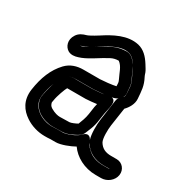

<svg xmlns="http://www.w3.org/2000/svg" viewBox="-133 -624 784 801"><g transform="rotate(30 258.5 -223.5)"><path d="M333 -181 340 -215V-216L342 -231C343 -241 340 -259 318 -256C296 -253 296 -250 265 -248L239 -246H175C158 -246 150 -247 141 -245C103 -238 90 -195 80 -158C77 -146 74 -136 72 -124L70 -110V-104C73 -80 85 -61 104 -48C125 -34 151 -27 172 -27L218 -28C234 -28 252 -34 269 -43C282 -50 300 -56 307 -78C308 -80 311 -88 316 -100C322 -115 326 -131 328 -148ZM283 -183V-182L278 -148C275 -127 267 -107 261 -92C253 -87 232 -78 225 -78L179 -77C169 -77 154 -80 135 -91C125 -97 122 -104 120 -113L122 -124C125 -146 141 -189 146 -196H168H233H235L261 -198C271 -199 279 -200 287 -201ZM333 -418C323 -433 309 -453 285 -453C264 -453 238 -448 219 -437C193 -422 193 -423 157 -401C136 -388 121 -380 113 -378C108 -377 105 -377 104 -377C106 -378 107 -378 111 -379C129 -384 149 -395 176 -413C214 -438 256 -462 294 -453C307 -450 321 -440 333 -418ZM466 7V8C466 9 465 8 464 8H437C405 8 380 -1 361 -19C346 -33 344 -37 341 -45C360 -11 396 7 438 7ZM336 -56C335 -58 322 -87 296 -59C290 -53 278 -44 260 -37C241 -29 227 -27 224 -27H198C190 -27 181 -26 170 -26C120 -26 62 -61 70 -117C77 -163 92 -205 118 -233C125 -241 137 -247 159 -247H240H242L279 -250C311 -253 366 -254 372 -295C373 -305 370 -312 370 -324C370 -338 366 -352 359 -365C350 -383 347 -397 337 -413C349 -396 349 -387 357 -372C368 -351 372 -334 371 -320C371 -314 376 -292 369 -283C359 -269 348 -267 346 -251L332 -153C328 -123 328 -80 336 -56ZM302 -5C327 31 374 58 430 58H456C484 58 512 37 516 8C520 -19 500 -43 473 -43H446C418 -43 400 -52 387 -73C378 -88 379 -132 382 -153L395 -241C410 -256 425 -280 423 -305C420 -342 420 -365 402 -399C400 -403 398 -408 396 -415C392 -426 385 -435 378 -447C361 -474 341 -495 312 -502C255 -515 199 -484 153 -454C128 -438 110 -429 105 -428C90 -424 73 -417 63 -401C44 -372 56 -343 75 -332C89 -324 106 -326 121 -331C138 -336 156 -345 179 -359C216 -382 211 -379 238 -394C249 -400 262 -403 275 -403C296 -388 302 -360 314 -337C321 -323 319 -320 320 -306C313 -304 298 -302 282 -300L246 -297H166C135 -297 106 -288 84 -265C48 -227 29 -178 20 -117C12 -61 38 -26 71 -4C99 15 133 24 163 24C174 24 181 24 192 23H217C241 23 281 7 302 -5Z"/></g></svg>

Font: AppleStorm
Style: CBoIta
Weight: 400
Foundry: Cannot Into Space Fonts
Version: Version 1.01